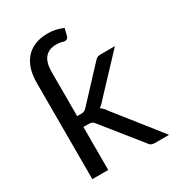

<svg xmlns="http://www.w3.org/2000/svg" viewBox="-174 -830 857 936"><g transform="rotate(-30 254.0 -362.0)"><path d="M160 -303H183Q193 -303 199.8 -305.8Q206.5 -308.5 214 -317L374 -488.5Q381 -497 388.8 -501.8Q396.5 -506.5 409.5 -506.5H490L303.5 -308Q290 -291 274.5 -281.5Q283.5 -275.5 290.8 -267.8Q298 -260 304.5 -250L502.5 0H423Q411.5 0 403.2 -3.8Q395 -7.5 389 -17.5L222.5 -225Q215 -235.5 207.8 -238.8Q200.5 -242 185.5 -242H160V0H70.5V-541.5Q70.5 -582.5 80.5 -616Q90.5 -649.5 111 -673.5Q131.5 -697.5 163 -710.8Q194.5 -724 237.5 -724Q261.5 -724 280.8 -719.5Q300 -715 322 -706L312.5 -667Q309.5 -656 304 -652.8Q298.5 -649.5 292 -649.5Q286 -649.5 275.2 -653Q264.5 -656.5 245.5 -656.5Q203.5 -656.5 181.8 -630.5Q160 -604.5 160 -551.5Z"/></g></svg>

Font: Lato
Style: Regular
Weight: 400
Designer: Lukasz Dziedzic with Adam Twardoch and Botio Nikoltchev
Foundry: tyPoland Lukasz Dziedzic
Version: Version 2.015; 2015-08-06; http://www.latofonts.com/